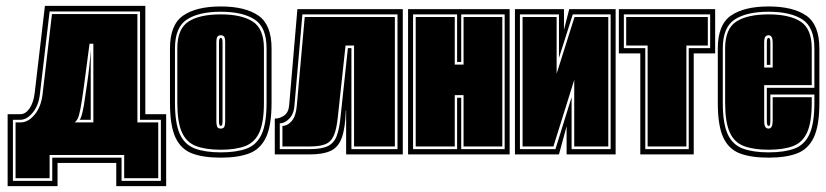

<svg xmlns="http://www.w3.org/2000/svg" viewBox="-20 -526 2813 654"><path d="M6 108V-137H49Q67 -137 80.5 -156.5Q94 -176 98 -208L133 -506H475V-137H546V108H376V29H176V108ZM24 90H158V11H394V90H528V-118H457V-487H149L116 -206Q112 -168 92 -143Q72 -118 49 -118H24ZM33 81V-109H50Q76 -109 98 -135.5Q120 -162 125 -205L157 -478H448V-109H519V81H403V2H149V81ZM234 -109H298V-377H285Q273 -286 266 -233.5Q259 -181 254 -155.5Q249 -130 244.5 -121.5Q240 -113 234 -109ZM251 -118Q254 -120 258 -132.5Q262 -145 266 -169Q270 -196 277.5 -246.5Q285 -297 289 -356V-118Z M732 11Q672 11 634 -3.5Q596 -18 577.5 -58Q559 -98 559 -176V-361Q559 -442 604 -473Q649 -504 732 -504Q815 -504 860 -473Q905 -442 905 -361V-176Q905 -98 886 -58Q867 -18 829 -3.5Q791 11 732 11ZM732 -7Q786 -7 820.5 -20Q855 -33 871.5 -69.5Q888 -106 888 -176V-361Q888 -433 847.5 -459.5Q807 -486 732 -486Q657 -486 616.5 -459.5Q576 -433 576 -361V-176Q576 -106 592.5 -69.5Q609 -33 644 -20Q679 -7 732 -7ZM732 -16Q681 -16 648 -28.5Q615 -41 599.5 -75.5Q584 -110 584 -176V-361Q584 -428 622 -452.5Q660 -477 732 -477Q803 -477 841 -452.5Q879 -428 879 -361V-176Q879 -110 863.5 -75.5Q848 -41 815.5 -28.5Q783 -16 732 -16ZM732 -88Q743 -88 745 -96.5Q747 -105 747 -112V-382Q747 -396 743.5 -401Q740 -406 732 -406Q725 -406 721 -401.5Q717 -397 717 -382V-112Q717 -102 719.5 -95Q722 -88 732 -88ZM732 -97Q726 -97 726 -112V-382Q726 -397 732 -397Q738 -397 738 -382V-112Q738 -97 732 -97Z M916 0V-122Q933 -122 948 -132.5Q963 -143 965 -168L993 -495H1352V0H1159V-150H1158Q1156 -90 1144.5 -57.5Q1133 -25 1107 -12.5Q1081 0 1034 0ZM933 -18H1034Q1076 -18 1097 -28.5Q1118 -39 1127 -63Q1136 -87 1140 -128L1165 -362H1177V-18H1334V-477H1010L983 -167Q981 -138 965.5 -122Q950 -106 933 -106ZM942 -27V-97Q959 -97 973.5 -113.5Q988 -130 991 -166L1018 -468H1325V-27H1186V-371H1157L1131 -130Q1127 -88 1117.5 -65.5Q1108 -43 1088.5 -35Q1069 -27 1034 -27Z M1370 0V-495H1716V0ZM1387 -18H1537V-193H1551V-18H1699V-477H1551V-315H1537V-477H1387ZM1396 -27V-468H1529V-306H1559V-468H1691V-27H1559V-202H1529V-27Z M1734 0V-495H1901V-424L1919 -495H2077V0H1910V-96L1884 0ZM1751 -18H1872L1927 -195V-18H2060V-477H1931L1884 -329V-477H1751ZM1760 -27V-468H1876V-275L1937 -468H2052V-27H1936V-254L1865 -27Z M2161 0V-344H2088V-495H2416V-344H2343V0ZM2178 -18H2326V-362H2399V-477H2105V-362H2178ZM2186 -27V-371H2113V-468H2391V-371H2318V-27Z M2598 11Q2538 11 2500 -3.5Q2462 -18 2443.5 -58Q2425 -98 2425 -176V-361Q2425 -442 2470 -473Q2515 -504 2598 -504Q2681 -504 2726 -473Q2771 -442 2771 -361V-176Q2771 -98 2752 -58Q2733 -18 2695 -3.5Q2657 11 2598 11ZM2598 -7Q2652 -7 2686.5 -20Q2721 -33 2737.5 -69.5Q2754 -106 2754 -176V-204H2604V-115Q2604 -104 2602.5 -100.5Q2601 -97 2598 -97Q2592 -97 2592 -115V-227H2754V-361Q2754 -433 2713.5 -459.5Q2673 -486 2598 -486Q2523 -486 2482.5 -459.5Q2442 -433 2442 -361V-176Q2442 -106 2458.5 -69.5Q2475 -33 2510 -20Q2545 -7 2598 -7ZM2598 -16Q2547 -16 2514 -28.5Q2481 -41 2465.5 -75.5Q2450 -110 2450 -176V-361Q2450 -428 2488 -452.5Q2526 -477 2598 -477Q2669 -477 2707 -452.5Q2745 -428 2745 -361V-236H2583V-115Q2583 -99 2587 -93.5Q2591 -88 2598 -88Q2612 -88 2612 -115V-195H2745V-176Q2745 -110 2729.5 -75.5Q2714 -41 2681.5 -28.5Q2649 -16 2598 -16ZM2583 -296H2612V-381Q2612 -406 2598 -406Q2591 -406 2587 -401Q2583 -396 2583 -381ZM2592 -305V-382Q2592 -397 2598 -397Q2604 -397 2604 -382V-305Z"/></svg>

Font: Alumni Sans Collegiate One
Style: Regular
Weight: 400
Designer: Robert E. Leuschke
Foundry: Robert E. Leuschke
Version: Version 1.100